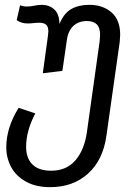

<svg xmlns="http://www.w3.org/2000/svg" viewBox="-20 -560 580 794"><path d="M477 -416Q477 -408 475 -386L420 2Q406 102 344 158Q282 214 187 214Q129 214 88 191.5Q47 169 26.5 131.5Q6 94 6 49Q6 -32 57 -114L126 -91Q88 -19 88 47Q88 94 114 120Q140 146 192 146Q254 146 291 104Q328 62 339 -11L392 -389Q394 -409 394 -415Q394 -446 380 -459.5Q366 -473 339 -473Q305 -473 283 -452.5Q261 -432 256 -391L238 -267L157 -257L178 -410Q180 -426 180 -430Q180 -450 170.5 -458Q161 -466 142 -466Q132 -466 118.5 -464.5Q105 -463 95 -463Q67 -463 49 -477L63 -538Q77 -533 91 -533Q98 -533 106.5 -534Q115 -535 119 -536Q139 -540 152 -540Q183 -540 204 -521.5Q225 -503 226 -461Q244 -505 274.5 -522.5Q305 -540 350 -540Q405 -540 441 -509Q477 -478 477 -416Z"/></svg>

Font: FiraGO Book
Style: Italic
Weight: 350
Italic angle: -8°
Designer: bBox Type GmbH
Foundry: bBox Type GmbH
Version: Version 1.001